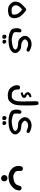

<svg xmlns="http://www.w3.org/2000/svg" viewBox="1384 -1810 731 3540"><g transform="rotate(90 1750.0 -39.5)"><path d="M8.8 40.5Q8.8 -3.4 34.7 -44.9Q55.7 -78.6 132.3 -146Q148.4 -157.2 159.7 -157.2Q166 -157.2 172.4 -153.8Q185.1 -146 221.4 -112.8Q257.8 -79.6 275.4 -55.7Q293 -31.7 301 -11.2Q309.1 9.3 313 34.7Q314.9 48.3 314.9 62Q314.9 75.7 313.5 88.9Q309.6 120.6 285.6 144.5Q266.6 163.6 245.1 168.5Q223.6 173.3 198.2 177.2Q185.1 179.2 171.6 179.2Q158.2 179.2 145 177.2Q120.6 175.3 98.4 166Q76.2 156.7 54.2 136.7Q31.7 116.7 19 89.4Q8.8 67.4 8.8 40.5ZM76.7 31.2Q76.7 39.1 78.1 47.9Q82 70.8 96.2 85Q110.4 99.1 125 106Q139.6 112.8 159.2 112.8Q178.7 112.8 192.6 111.8Q206.5 110.8 211.9 109.9Q217.3 108.9 222.2 107.4Q232.4 104.5 242.2 99.1Q249 93.8 249 73.2Q249 61 247.3 43.5Q245.6 25.9 239 11.2Q232.4 -3.4 220.7 -18.1Q197.3 -48.3 184.6 -60.1Q171.9 -71.8 154.8 -80.6Q117.7 -54.2 102.8 -32.2Q87.9 -10.3 80.6 7.8Q76.7 18.6 76.7 31.2Z M673.3 212.9Q689 220.7 692.9 235.4Q694.3 241.7 694.3 247.6Q694.3 258.8 689.9 268.6Q683.1 284.7 660.6 284.7Q639.2 284.7 627 272.9Q618.7 264.6 618.7 251.2Q618.7 237.8 622.8 228Q627 218.3 633.3 212.6Q639.6 207 650.4 207Q661.1 207 673.3 212.9ZM746.1 281.7Q731.4 281.7 721.9 272.2Q712.4 262.7 712.4 245.1Q712.4 227.1 725.6 216.3Q734.4 210 744.6 210Q751 210 758.3 212.4Q776.9 218.3 783.2 241.2Q785.2 248 785.2 252.2Q785.2 256.3 784.7 258.3Q783.7 268.6 775.9 273.9Q764.2 281.7 746.1 281.7ZM499.5 16.6Q499.5 -37.1 523.9 -62Q534.2 -68.4 545.9 -68.4Q552.2 -68.4 554.2 -67.4L569.3 -59.6Q573.7 -52.2 575 -46.9Q576.2 -41.5 576.2 -37.6Q576.2 -33.7 575.7 -30.8Q571.8 4.4 571.8 23.9Q571.8 43.5 573.2 51.8Q576.7 67.4 585 75.7Q589.4 80.6 596.2 83.5Q616.2 92.8 657.2 102.5Q686.5 109.9 716.3 109.9Q743.2 109.9 783.2 103Q830.1 94.7 852.1 85.9Q880.4 74.7 890.1 56.6Q893.6 49.8 893.6 43.5Q893.6 28.8 873 15.1Q841.3 -5.4 781.2 -6.3Q719.2 -7.3 687.3 -40.8Q655.3 -74.2 646.5 -98.6Q640.1 -115.7 640.1 -132.8Q640.1 -147.5 644.5 -163.6Q648.9 -178.2 656.7 -189Q668 -205.1 690.7 -223.1Q713.4 -241.2 748 -250.5Q769.5 -255.9 791 -255.9Q804.2 -255.9 817.4 -253.9Q851.1 -248.5 876 -239Q900.9 -229.5 923.3 -215.8Q931.6 -206.1 931.6 -193.4Q931.6 -189.9 931.2 -185.5L921.9 -169.9Q914.6 -165.5 908.9 -164.3Q903.3 -163.1 899.4 -163.1Q892.1 -163.1 890.1 -164.1Q832 -192.4 796.4 -192.4Q792 -192.4 788.1 -191.9Q764.6 -189.9 750 -184.6Q735.4 -179.2 718.3 -160.6Q705.1 -146.5 705.1 -132.3Q705.1 -129.4 706.1 -126Q710 -108.9 741.2 -86.9Q773.4 -64.9 825.7 -64Q881.8 -63 916 -31.2Q949.2 0 955.1 21.5Q957.5 31.7 957.5 43.7Q957.5 55.7 954.6 69.3Q948.2 97.2 904.8 128.4Q861.3 159.7 770.5 167Q742.7 169.4 717.3 169.4Q659.7 169.4 612.8 157.7Q612.8 157.7 612.8 157.7Q540.5 136.2 520.5 106.9Q499.5 76.2 499.5 16.6Z M1630.4 -5.4V5.4Q1630.4 52.7 1653.3 78.1Q1678.2 105 1709.5 108.4Q1728.5 110.4 1742.7 110.4Q1756.8 110.4 1767.1 109.4Q1790.5 106.9 1812.7 83Q1835 59.1 1842.3 17.6Q1850.6 -27.8 1850.6 -94.2Q1850.6 -160.6 1846.2 -350.1Q1848.6 -364.7 1857.4 -375Q1868.2 -384.8 1883.8 -384.8Q1890.1 -384.8 1892.1 -383.8L1909.7 -375Q1919.4 -337.9 1921.4 -298.8Q1923.8 -248 1923.8 -186.8Q1923.8 -125.5 1922.9 -78.1Q1921.4 -14.2 1912.1 36.1Q1901.9 90.8 1860.4 135.7Q1826.7 172.4 1791 178.7Q1765.1 183.1 1737.3 183.1Q1718.8 183.1 1710.9 182.1Q1684.6 177.2 1658.2 170.4Q1630.9 163.1 1600.1 130.9Q1569.3 98.6 1559.6 66.4Q1550.3 37.6 1550.3 4.4Q1550.3 -2 1550.3 -2.9Q1553.7 -19 1564.5 -32.2Q1577.1 -43.9 1594.2 -43.9Q1601.6 -43.9 1604 -43L1620.6 -34.7L1621.6 -33.7Q1630.4 -22.5 1630.4 -5.4ZM1686.5 -64Q1683.1 -71.3 1683.1 -80.1Q1683.1 -83 1683.1 -86.9L1690.9 -96.2H1692.9Q1722.2 -98.1 1733.4 -110.8Q1737.8 -116.2 1737.8 -118.7Q1737.8 -119.1 1737.8 -119.1L1734.4 -120.6Q1719.2 -125 1698.7 -143.6Q1678.7 -161.6 1678.7 -183.1Q1678.7 -208 1701.2 -229.5Q1722.2 -249.5 1760.3 -251.5H1762.2Q1766.1 -249 1767.6 -247.1Q1774.4 -240.2 1774.4 -231Q1774.4 -228 1773.4 -221.7Q1742.2 -207 1730 -194.3Q1723.1 -188 1723.1 -182.1Q1723.1 -176.8 1728.5 -171.4Q1733.9 -166 1744.1 -163.1Q1763.7 -157.2 1776.4 -142.6Q1784.7 -133.3 1784.7 -121.1Q1784.7 -113.3 1780.8 -103.5Q1774.9 -88.9 1761.7 -79.6Q1748.5 -70.8 1703.1 -55.7L1687.5 -62Z M2173.3 212.9Q2189 220.7 2192.9 235.4Q2194.3 241.7 2194.3 247.6Q2194.3 258.8 2189.9 268.6Q2183.1 284.7 2160.6 284.7Q2139.2 284.7 2127 272.9Q2118.7 264.6 2118.7 251.2Q2118.7 237.8 2122.8 228Q2127 218.3 2133.3 212.6Q2139.6 207 2150.4 207Q2161.1 207 2173.3 212.9ZM2246.1 281.7Q2231.4 281.7 2221.9 272.2Q2212.4 262.7 2212.4 245.1Q2212.4 227.1 2225.6 216.3Q2234.4 210 2244.6 210Q2251 210 2258.3 212.4Q2276.9 218.3 2283.2 241.2Q2285.2 248 2285.2 252.2Q2285.2 256.3 2284.7 258.3Q2283.7 268.6 2275.9 273.9Q2264.2 281.7 2246.1 281.7ZM1999.5 16.6Q1999.5 -37.1 2023.9 -62Q2034.2 -68.4 2045.9 -68.4Q2052.2 -68.4 2054.2 -67.4L2069.3 -59.6Q2073.7 -52.2 2075 -46.9Q2076.2 -41.5 2076.2 -37.6Q2076.2 -33.7 2075.7 -30.8Q2071.8 4.4 2071.8 23.9Q2071.8 43.5 2073.2 51.8Q2076.7 67.4 2085 75.7Q2089.4 80.6 2096.2 83.5Q2116.2 92.8 2157.2 102.5Q2186.5 109.9 2216.3 109.9Q2243.2 109.9 2283.2 103Q2330.1 94.7 2352.1 85.9Q2380.4 74.7 2390.1 56.6Q2393.6 49.8 2393.6 43.5Q2393.6 28.8 2373 15.1Q2341.3 -5.4 2281.2 -6.3Q2219.2 -7.3 2187.3 -40.8Q2155.3 -74.2 2146.5 -98.6Q2140.1 -115.7 2140.1 -132.8Q2140.1 -147.5 2144.5 -163.6Q2148.9 -178.2 2156.7 -189Q2168 -205.1 2190.7 -223.1Q2213.4 -241.2 2248 -250.5Q2269.5 -255.9 2291 -255.9Q2304.2 -255.9 2317.4 -253.9Q2351.1 -248.5 2376 -239Q2400.9 -229.5 2423.3 -215.8Q2431.6 -206.1 2431.6 -193.4Q2431.6 -189.9 2431.2 -185.5L2421.9 -169.9Q2414.6 -165.5 2408.9 -164.3Q2403.3 -163.1 2399.4 -163.1Q2392.1 -163.1 2390.1 -164.1Q2332 -192.4 2296.4 -192.4Q2292 -192.4 2288.1 -191.9Q2264.6 -189.9 2250 -184.6Q2235.4 -179.2 2218.3 -160.6Q2205.1 -146.5 2205.1 -132.3Q2205.1 -129.4 2206.1 -126Q2210 -108.9 2241.2 -86.9Q2273.4 -64.9 2325.7 -64Q2381.8 -63 2416 -31.2Q2449.2 0 2455.1 21.5Q2457.5 31.7 2457.5 43.7Q2457.5 55.7 2454.6 69.3Q2448.2 97.2 2404.8 128.4Q2361.3 159.7 2270.5 167Q2242.7 169.4 2217.3 169.4Q2159.7 169.4 2112.8 157.7Q2112.8 157.7 2112.8 157.7Q2040.5 136.2 2020.5 106.9Q1999.5 76.2 1999.5 16.6Z M3206.5 249Q3206.5 222.2 3226.6 203.1Q3241.7 189 3262.2 189Q3267.6 189 3272.9 189.9Q3299.8 194.3 3313.5 213.9Q3323.2 227.5 3323.2 245.6Q3323.2 252.4 3321.3 261.7Q3316.4 287.6 3300 296.9Q3283.7 306.2 3260.7 306.2H3260.3Q3238.8 301.8 3222.7 285.6Q3206.5 269.5 3206.5 249ZM3055.7 -84.5Q3071.3 -96.7 3090.8 -96.7Q3093.8 -96.7 3098.1 -96.2L3119.6 -85.4L3120.1 -84.5Q3131.8 -71.3 3131.8 -51.8Q3131.8 -48.8 3131.1 -41Q3130.4 -33.2 3130.4 -22Q3130.4 31.7 3156.7 50.3Q3190.4 74.2 3214.8 78.6Q3239.3 83.5 3267.3 78.6Q3295.4 73.7 3321.3 66.4Q3351.6 57.1 3372.6 36.1Q3388.7 20 3395 -3.4Q3403.3 -32.2 3415.5 -59.1L3416.5 -59.6Q3429.7 -71.3 3449.2 -71.3Q3452.1 -71.3 3456.5 -70.8L3478 -60.1L3478.5 -59.1Q3490.7 -45.4 3490.7 -26.9Q3490.7 -21.5 3489.7 -15.6Q3485.8 14.2 3472.7 42.5Q3459.5 70.8 3417.5 107.2Q3375.5 143.6 3327.1 157.7Q3285.2 169.4 3238.8 169.4Q3228.5 169.4 3225.1 169.4Q3189 165.5 3156.2 152.3Q3123 139.2 3090.8 107.7Q3058.6 76.2 3048.6 44.9Q3038.6 13.7 3038.6 -20.8Q3038.6 -55.2 3055.7 -84.5Z"/></g></svg>

Font: Bakudai
Style: Medium
Weight: 500
Version: Version 1.48